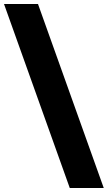

<svg xmlns="http://www.w3.org/2000/svg" viewBox="-108 -828 536 955"><path d="M81 -808 408 107H239L-88 -808Z"/></svg>

Font: #9Slide03 Montserrat ExtraBold
Style: Regular
Weight: 800
Designer: Julieta Ulanovsky
Foundry: Julieta Ulanovsky
Version: Version 6.001